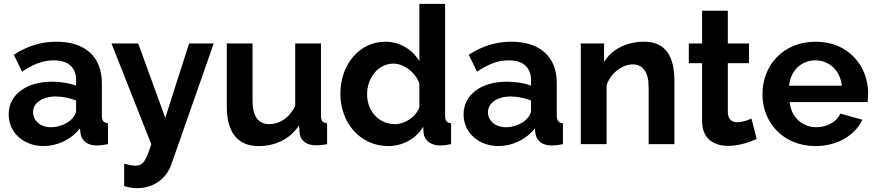

<svg xmlns="http://www.w3.org/2000/svg" viewBox="-20 -750 4558 999"><path d="M25 -155C25 -61 102 10 207 10C277 10 350 -23 396 -82L399 -55C405 -20 431 7 485 7C499 7 518 5 542 0V-109C519 -111 510 -121 510 -150V-317C510 -456 422 -533 273 -533C193 -533 121 -510 52 -465L95 -377C152 -415 201 -436 259 -436C337 -436 376 -398 376 -332V-304C342 -318 294 -325 250 -325C117 -325 25 -257 25 -155ZM351 -128C326 -104 285 -88 245 -88C186 -88 152 -126 152 -166C152 -215 201 -248 271 -248C304 -248 344 -240 376 -227V-174C376 -161 366 -143 351 -128Z M626 102V218C650 226 672 229 693 229C783 229 848 176 872 104L1092 -524H964L840 -137L699 -524H560L767 0C740 89 722 112 686 112C672 112 649 108 626 102Z M1160 -196C1160 -61 1217 10 1325 10C1413 10 1489 -26 1536 -98L1539 -56C1544 -17 1576 6 1624 6C1639 6 1655 5 1682 0V-109C1659 -111 1650 -121 1650 -150V-524H1516V-199C1485 -135 1433 -104 1381 -104C1324 -104 1294 -145 1294 -225V-524H1160Z M1751 -262C1751 -110 1855 10 2000 10C2072 10 2143 -25 2182 -91L2184 -58C2188 -19 2222 7 2270 7C2285 7 2302 5 2327 0V-109C2304 -111 2296 -121 2296 -150V-730H2162V-432C2127 -491 2062 -533 1985 -533C1849 -533 1751 -413 1751 -262ZM2162 -192C2144 -141 2086 -104 2035 -104C1951 -104 1890 -172 1890 -259C1890 -343 1946 -419 2027 -419C2081 -419 2140 -375 2162 -317Z M2392 -155C2392 -61 2469 10 2574 10C2644 10 2717 -23 2763 -82L2766 -55C2772 -20 2798 7 2852 7C2866 7 2885 5 2909 0V-109C2886 -111 2877 -121 2877 -150V-317C2877 -456 2789 -533 2640 -533C2560 -533 2488 -510 2419 -465L2462 -377C2519 -415 2568 -436 2626 -436C2704 -436 2743 -398 2743 -332V-304C2709 -318 2661 -325 2617 -325C2484 -325 2392 -257 2392 -155ZM2718 -128C2693 -104 2652 -88 2612 -88C2553 -88 2519 -126 2519 -166C2519 -215 2568 -248 2638 -248C2671 -248 2711 -240 2743 -227V-174C2743 -161 2733 -143 2718 -128Z M3489 0V-327C3489 -429 3462 -533 3331 -533C3240 -533 3162 -493 3123 -427V-524H3002V0H3136V-306C3156 -369 3218 -415 3272 -415C3324 -415 3355 -378 3355 -294V0Z M3917 -27 3890 -133C3874 -126 3845 -114 3817 -114C3789 -114 3768 -128 3767 -165V-421H3877V-524H3767V-694H3633V-524H3564V-421H3633V-120C3633 -27 3695 9 3769 9C3826 9 3881 -11 3917 -27Z M4223 10C4339 10 4429 -47 4467 -127L4352 -159C4335 -116 4281 -88 4228 -88C4158 -88 4096 -137 4089 -219H4494C4496 -230 4497 -247 4497 -264C4497 -406 4395 -533 4224 -533C4053 -533 3947 -408 3947 -259C3947 -114 4054 10 4223 10ZM4086 -304C4093 -383 4150 -436 4222 -436C4295 -436 4352 -383 4360 -304Z"/></svg>

Font: FIGSv2-sans-serif
Style: Bold
Weight: 700
Designer: Matt McInerney, Pablo Impallari, Rodrigo Fuenzalida,Mirko Velimirovic
Foundry: Matt McInerney, Pablo Impallari, Rodrigo Fuenzalida
Version: Version 4.021;hotconv 1.0.109;makeotfexe 2.5.65596